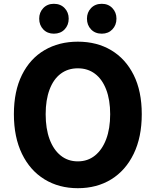

<svg xmlns="http://www.w3.org/2000/svg" viewBox="-20 -975 818 1009"><path d="M389 14Q290 14 214 -32.5Q138 -79 95.5 -166.5Q53 -254 53 -375Q53 -496 95.5 -581.5Q138 -667 214 -711.5Q290 -756 389 -756Q489 -756 564.5 -711Q640 -666 682.5 -581Q725 -496 725 -375Q725 -254 682.5 -166.5Q640 -79 564.5 -32.5Q489 14 389 14ZM389 -127Q441 -127 479 -157.5Q517 -188 538 -243.5Q559 -299 559 -375Q559 -450 538 -504.5Q517 -559 479 -587.5Q441 -616 389 -616Q337 -616 299 -587.5Q261 -559 240.5 -504.5Q220 -450 220 -375Q220 -299 240.5 -243.5Q261 -188 299 -157.5Q337 -127 389 -127ZM263 -798Q229 -798 207.5 -820.5Q186 -843 186 -877Q186 -910 207.5 -932.5Q229 -955 263 -955Q298 -955 319.5 -932.5Q341 -910 341 -877Q341 -843 319.5 -820.5Q298 -798 263 -798ZM515 -798Q480 -798 458.5 -820.5Q437 -843 437 -877Q437 -910 458.5 -932.5Q480 -955 515 -955Q549 -955 570.5 -932.5Q592 -910 592 -877Q592 -843 570.5 -820.5Q549 -798 515 -798Z"/></svg>

Font: Noto Sans TC ExtraBold
Style: Regular
Weight: 800
Designer: Ryoko NISHIZUKA  (kana, bopomofo & ideographs); Paul D. Hunt (Latin, Greek & Cyrillic); Sandoll Communications , Soo-you
Foundry: Adobe
Version: Version 2.004-H2;hotconv 1.0.118;makeotfexe 2.5.65603